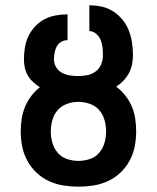

<svg xmlns="http://www.w3.org/2000/svg" viewBox="-20 -690 590 722"><path d="M275 12Q247 12 218.5 7.5Q190 3 164 -9Q138 -21 117 -41Q96 -61 82.5 -86Q69 -111 63.5 -139Q58 -167 58 -196Q58 -219 61.5 -242.5Q65 -266 74 -288Q83 -310 97.5 -329Q112 -348 130 -362Q117 -370 105 -381Q93 -392 85 -405.5Q77 -419 73.5 -434.5Q70 -450 70 -465Q70 -488 73.5 -510.5Q77 -533 86.5 -553Q96 -573 111.5 -590Q127 -607 147 -617.5Q167 -628 189.5 -632Q212 -636 234 -636V-539Q221 -539 210 -532.5Q199 -526 193 -514.5Q187 -503 185 -490.5Q183 -478 183 -466Q183 -450 191.5 -436.5Q200 -423 213.5 -416Q227 -409 242.5 -406.5Q258 -404 273 -404H275Q292 -404 309 -407.5Q326 -411 340 -421.5Q354 -432 360.5 -448.5Q367 -465 367 -482Q367 -497 365.5 -511.5Q364 -526 358.5 -539.5Q353 -553 341.5 -563Q330 -573 316 -573V-670Q340 -670 363 -665Q386 -660 406 -647Q426 -634 441 -615.5Q456 -597 464.5 -575Q473 -553 476.5 -529.5Q480 -506 480 -482Q480 -465 476.5 -447.5Q473 -430 464.5 -414.5Q456 -399 444 -386.5Q432 -374 417 -364Q436 -350 451 -331Q466 -312 475.5 -290Q485 -268 488.5 -244Q492 -220 492 -196Q492 -167 486.5 -139Q481 -111 467.5 -86Q454 -61 433 -41Q412 -21 386 -9Q360 3 331.5 7.5Q303 12 275 12ZM275 -85Q297 -85 318 -92Q339 -99 353 -115.5Q367 -132 373 -153Q379 -174 379 -196Q379 -217 373 -238.5Q367 -260 353 -276Q339 -292 318 -299.5Q297 -307 275 -307Q253 -307 232 -299.5Q211 -292 197 -276Q183 -260 177 -238.5Q171 -217 171 -196Q171 -174 177 -153Q183 -132 197 -115.5Q211 -99 232 -92Q253 -85 275 -85Z"/></svg>

Font: Lode Term
Style: Bold
Weight: 700
Monospace: yes
Designer: Belleve Invis
Foundry: Belleve Invis
Version: Version 29.2.0